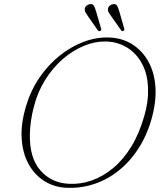

<svg xmlns="http://www.w3.org/2000/svg" viewBox="-20 -893 794 926"><path d="M510.5 -712Q570 -709 616.5 -680.2Q663 -651.5 692.5 -601.5Q722 -551.5 728.8 -483.8Q735.5 -416 715 -334.5Q693.5 -250.5 652.5 -184.5Q611.5 -118.5 556.2 -73.2Q501 -28 435.5 -6Q370 16 298.5 12.5Q239.5 9.5 192.8 -20.5Q146 -50.5 117.5 -102.5Q89 -154.5 84.5 -225.2Q80 -296 105.5 -381Q128 -456.5 170.2 -518.5Q212.5 -580.5 268.2 -625Q324 -669.5 386.2 -692.2Q448.5 -715 510.5 -712ZM312.5 -6.5Q368.5 -3.5 423 -22.8Q477.5 -42 526.5 -83Q575.5 -124 614 -187.2Q652.5 -250.5 676.5 -336Q686.5 -370.5 690.8 -402Q695 -433.5 694 -462Q693 -533 666.2 -583.5Q639.5 -634 595.8 -661.8Q552 -689.5 499.5 -692.5Q444 -695.5 388.2 -673.2Q332.5 -651 283.2 -608.5Q234 -566 197.2 -506.8Q160.5 -447.5 143 -377Q133.5 -340.5 129 -307.2Q124.5 -274 124 -244.5Q122 -131 175 -70.8Q228 -10.5 312.5 -6.5ZM443.5 -837.5 467.5 -755.5Q468.5 -752.5 468 -749.2Q467.5 -746 464 -744Q460.5 -742 457.5 -743Q454.5 -744 452 -746.5L403.5 -816Q397.5 -824.5 392.8 -832.2Q388 -840 388.5 -849Q389.5 -859 396.8 -865.2Q404 -871.5 413.5 -873Q427.5 -875 433 -865Q438.5 -855 443.5 -837.5ZM555.5 -837.5 579 -755.5Q580 -752.5 579.5 -749.2Q579 -746 575.5 -744Q572 -742 569.2 -743Q566.5 -744 564.5 -746.5L515.5 -816Q509 -824.5 504.5 -832.2Q500 -840 500.5 -849Q501.5 -859 508.5 -865.2Q515.5 -871.5 525 -873Q539.5 -875 545 -865Q550.5 -855 555.5 -837.5Z"/></svg>

Font: Fraunces Thin
Style: Italic
Weight: 250
Italic angle: -16°
Version: Version 1.000;[b76b70a41]